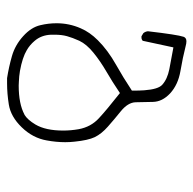

<svg xmlns="http://www.w3.org/2000/svg" viewBox="-22 -421 544 540"><g transform="rotate(90 250.0 -151.0)"><path d="M234.9 -253.9V-250Q197.3 -225.1 161.6 -205.1Q121.6 -182.6 93.3 -154.3Q70.3 -131.3 59.6 -106Q45.4 -73.7 45.4 -38.1Q45.4 -15.1 50.8 7.3Q56.6 33.2 81.8 55.9Q106.9 78.6 137.7 87.4Q168.5 96.2 199.7 101.1Q205.1 101.1 214.4 101.1Q243.2 101.1 273.9 96.2Q308.1 90.8 338.1 59.8Q368.2 28.8 375 -10.7Q379.9 -37.1 379.9 -62.5Q379.9 -75.7 378.4 -88.9Q374.5 -127 365.7 -145.5Q356.4 -164.6 335.9 -182.6Q315.4 -200.7 293.5 -218.3Q268.1 -238.8 267.6 -260.7Q267.1 -279.3 266.6 -309.1Q266.1 -335.4 242.7 -357.4Q218.3 -379.9 179.7 -386.5Q141.1 -393.1 110.8 -400.9Q102.5 -403.3 96.2 -403.3Q86.4 -403.3 83.5 -395.5Q77.6 -378.4 67.9 -294.9Q68.8 -287.6 73.2 -282.2L82 -276.9Q82.5 -276.9 84 -276.9Q85.4 -276.9 87.4 -276.9Q91.8 -277.8 94.7 -280.3L113.3 -366.7Q147 -360.8 174.8 -355.2Q202.6 -349.6 218.3 -335.4Q231 -324.2 233.9 -285.2Q234.9 -271.5 234.9 -253.9ZM220.7 68.4Q216.3 68.4 209.5 67.9Q194.8 67.4 179.7 64.9Q141.6 58.1 120.6 45.4Q106.4 37.1 95.2 23.9Q78.6 4.9 77.6 -22.9Q77.6 -27.8 77.6 -32.2Q77.6 -52.7 81.8 -67.6Q85.9 -82.5 94.7 -102.1Q104.5 -122.6 128.2 -141.8Q151.9 -161.1 180.9 -178Q210 -194.8 241.7 -216.3Q290 -178.2 312.5 -157.2Q336.9 -134.8 343.3 -100.6Q347.2 -78.6 347.2 -56.6Q347.2 -7.3 330.1 21.5Q316.9 43.5 302.7 52.2H302.2Q272 68.4 220.7 68.4Z"/></g></svg>

Font: Bakudai
Style: ExtraLight
Weight: 200
Version: Version 1.48